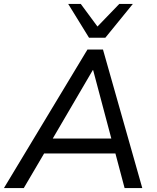

<svg xmlns="http://www.w3.org/2000/svg" viewBox="-44 -957 797 977"><path d="M-24 0 401 -705H480L680 0H590L538 -196L571 -176H148L191 -194L77 0ZM428 -600 215 -236 193 -252H551L527 -235L430 -600ZM409 -765 303 -937H367L452 -822L563 -937H632L492 -765Z"/></svg>

Font: Nunito Sans 12pt ExtraLight 12pt Medium
Style: Italic
Weight: 500
Italic angle: -9°
Version: Version 3.101;gftools[0.9.27]